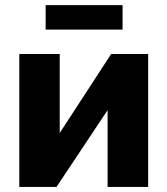

<svg xmlns="http://www.w3.org/2000/svg" viewBox="-20 -738 660 758"><path d="M160.2 -621.1V-717.8H463.9V-621.1ZM56.2 0V-524.9H215.8V-212.9L418.9 -524.9H564.9V0H404.8V-303.2L203.1 0Z"/></svg>

Font: Rawline ExtraBold
Style: Regular
Weight: 800
Designer: Matt McInerney, Pablo Impallari, Rodrigo Fuenzalida
Foundry: Matt McInerney, Pablo Impallari, Rodrigo Fuenzalida
Version: Version 4.020;PS 004.020;hotconv 1.0.88;makeotf.lib2.5.64775